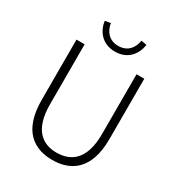

<svg xmlns="http://www.w3.org/2000/svg" viewBox="-216 -1070 1137 1224"><g transform="rotate(30 352.5 -458.5)"><path d="M352 13C483 13 602 -55 602 -285V-729H545V-288C545 -98 455 -41 352 -41C251 -41 163 -98 163 -288V-729H103V-285C103 -55 221 13 352 13ZM353 -785C451 -785 497 -856 506 -923L465 -930C457 -875 422 -827 353 -827C283 -827 249 -875 240 -930L199 -923C208 -856 254 -785 353 -785Z"/></g></svg>

Font: Noto Sans CJK KR Light
Style: Regular
Weight: 300
Designer: Ryoko NISHIZUKA (kana & ideographs); Paul D. Hunt (Latin, Greek & Cyrillic); Wenlong ZHANG (bopomofo); Sandoll Communica
Foundry: Adobe Systems Incorporated
Version: Version 1.004;PS 1.004;hotconv 1.0.82;makeotf.lib2.5.63406